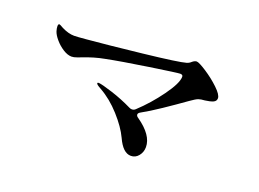

<svg xmlns="http://www.w3.org/2000/svg" viewBox="-81 -771 1162 863"><g transform="rotate(20 500.0 -339.0)"><path d="M878 -466Q878 -452 864 -446Q850 -440 826 -437Q807 -436 796 -432Q785 -428 761 -411Q712 -376 660 -341Q608 -306 573 -287Q562 -281 562 -274Q562 -266 572 -260Q649 -206 649 -149Q649 -125 634.5 -107Q620 -89 598 -89Q560 -89 532 -151Q511 -196 465.5 -246.5Q420 -297 368 -326Q357 -332 351 -336.5Q345 -341 345 -344Q345 -348 351 -348Q367 -347 418.5 -330.5Q470 -314 519 -290Q525 -287 531 -287Q541 -287 548 -294Q602 -344 648 -407.5Q694 -471 694 -502Q694 -512 681 -512Q669 -512 539 -492.5Q409 -473 340 -459Q291 -450 238 -429Q235 -428 220.5 -422.5Q206 -417 195 -417Q176 -417 154 -431Q132 -445 115 -465Q98 -485 93 -501Q89 -514 89 -524Q89 -535 95 -535Q98 -535 115 -525Q147 -509 174 -509Q188 -509 232 -513Q325 -521 491.5 -539.5Q658 -558 692 -568Q704 -572 712 -580Q723 -589 732 -589Q743 -589 780 -565Q817 -541 847.5 -512Q878 -483 878 -466Z"/></g></svg>

Font: Shippori Mincho B1 SemiBold
Style: Regular
Weight: 600
Designer: FONTDASU
Foundry: FONTDASU / Google Inc. / but / Adobe
Version: Version 3.110; ttfautohint (v1.8.3)